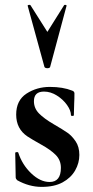

<svg xmlns="http://www.w3.org/2000/svg" viewBox="-20 -750 377 782"><path d="M182.1 -8.8Q228 -8.8 228 -66.4Q228 -97.7 207 -118.9Q186 -140.1 147.9 -161.1Q109.4 -182.6 91.8 -194.3Q45.9 -225.1 45.9 -283.2Q45.9 -341.3 87.9 -368.7Q129.9 -396 183.1 -396Q236.3 -396 273.9 -380.9Q282.7 -377.9 283.2 -370.1Q283.2 -345.2 282.2 -331.1L280.8 -280.8Q280.8 -277.8 274.9 -277.8Q269 -277.8 269 -280.8Q269 -299.8 252.9 -322.5Q236.8 -345.2 211.4 -361.1Q186 -377 159.2 -377Q118.2 -377 118.2 -337.9Q118.2 -309.1 138.7 -288.1Q159.2 -267.1 197.8 -244.6Q236.3 -222.2 254.6 -209.5Q272.9 -196.8 288.1 -174.3Q303.2 -151.9 303.2 -118.9Q303.2 -85.9 286.1 -55.9Q269 -25.9 235.1 -7.3Q201.2 11.2 149.9 11.2Q98.6 11.2 49.8 -16.1Q43.9 -22 43.9 -27.8L42 -127Q42 -129.9 47.6 -130.4Q53.2 -130.9 54.2 -128.9Q70.3 -79.1 107.2 -43.9Q144 -8.8 182.1 -8.8ZM161.1 -477.1 92.8 -726.1Q91.8 -729 96.9 -730Q102.1 -731 104 -729L172.9 -620.1L241.2 -729Q243.2 -731 247.6 -730Q252 -729 251 -726.1L184.1 -477.1Q182.1 -472.2 173.1 -472.2Q164.1 -472.2 161.1 -477.1Z"/></svg>

Font: Cormorant-Bold
Style: Bold
Weight: 700
Designer: Christian Thalmann (Catharsis Fonts)
Version: Version 3.000